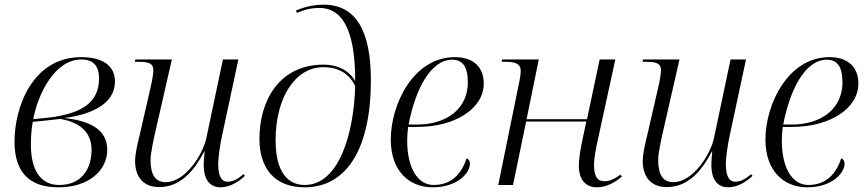

<svg xmlns="http://www.w3.org/2000/svg" viewBox="-20 -790 3700 820"><path d="M229 10C363 10 438 -65 438 -150C438 -234 369 -274 254 -286C381 -302 471 -352 471 -442C471 -511 416 -546 327 -546C119 -546 42 -333 42 -185C42 -54 106 10 229 10ZM152 -284 122 -281C143 -393 216 -536 327 -536C376 -536 403 -511 403 -455C403 -350 327 -298 152 -284ZM233 0C150 0 112 -68 112 -171C112 -213 115 -245 120 -270C154 -272 215 -280 238 -282C329 -266 371 -219 371 -150C371 -72 331 0 233 0Z M921 10C964 10 1002 -16 1026 -39L1020 -46C997 -27 978 -14 952 -14C924 -14 912 -42 912 -88C912 -121 921 -178 928 -209L998 -536H932L861 -199C847 -134 774 -12 687 -12C642 -12 623 -46 623 -107C623 -136 636 -195 645 -234L714 -536H558L556 -526H570C613 -526 635 -521 635 -489C635 -476 629 -441 623 -416L578 -220C569 -183 557 -135 557 -102C557 -43 585 9 660 9C744 9 804 -50 852 -143H854C851 -117 850 -97 850 -84C850 -29 873 10 921 10Z M1281 10C1467 10 1564 -166 1564 -446C1564 -656 1502 -770 1362 -770C1310 -770 1270 -756 1244 -745L1248 -735C1275 -746 1302 -756 1344 -756C1461 -756 1497 -622 1497 -444C1470 -490 1421 -514 1362 -514C1174 -514 1088 -362 1088 -197C1088 -73 1151 10 1281 10ZM1281 0C1213 0 1157 -50 1157 -191C1157 -372 1240 -503 1361 -503C1429 -503 1473 -473 1497 -422C1491 -219 1428 0 1281 0Z M1828 10C1932 10 1987 -50 1987 -91C1987 -103 1981 -111 1973 -114C1951 -49 1910 0 1832 0C1764 0 1719 -72 1719 -190C1719 -207 1721 -235 1723 -248H1764C1923 -248 2046 -326 2046 -433C2046 -504 2001 -546 1923 -546C1745 -546 1649 -344 1649 -194C1649 -59 1728 10 1828 10ZM1760 -258H1725C1752 -400 1816 -535 1911 -535C1956 -535 1978 -505 1978 -438C1978 -328 1891 -258 1760 -258Z M2529 10C2572 10 2609 -13 2636 -36L2630 -44C2604 -26 2586 -16 2560 -16C2529 -16 2517 -41 2517 -85C2517 -116 2526 -163 2535 -201L2608 -536H2541L2487 -281H2229L2281 -536H2124L2122 -526H2138C2180 -526 2204 -519 2204 -486C2204 -478 2202 -463 2199 -447L2108 0H2171L2227 -271H2484L2466 -186C2457 -143 2452 -106 2452 -81C2452 -33 2474 10 2529 10Z M3089 10C3132 10 3170 -16 3194 -39L3188 -46C3165 -27 3146 -14 3120 -14C3092 -14 3080 -42 3080 -88C3080 -121 3089 -178 3096 -209L3166 -536H3100L3029 -199C3015 -134 2942 -12 2855 -12C2810 -12 2791 -46 2791 -107C2791 -136 2804 -195 2813 -234L2882 -536H2726L2724 -526H2738C2781 -526 2803 -521 2803 -489C2803 -476 2797 -441 2791 -416L2746 -220C2737 -183 2725 -135 2725 -102C2725 -43 2753 9 2828 9C2912 9 2972 -50 3020 -143H3022C3019 -117 3018 -97 3018 -84C3018 -29 3041 10 3089 10Z M3428 10C3532 10 3587 -50 3587 -91C3587 -103 3581 -111 3573 -114C3551 -49 3510 0 3432 0C3364 0 3319 -72 3319 -190C3319 -207 3321 -235 3323 -248H3364C3523 -248 3646 -326 3646 -433C3646 -504 3601 -546 3523 -546C3345 -546 3249 -344 3249 -194C3249 -59 3328 10 3428 10ZM3360 -258H3325C3352 -400 3416 -535 3511 -535C3556 -535 3578 -505 3578 -438C3578 -328 3491 -258 3360 -258Z"/></svg>

Font: Noto Serif Display Light
Style: Italic
Weight: 300
Italic angle: -12°
Designer: Monotype Design Team
Foundry: Monotype Imaging Inc.
Version: Version 2.009